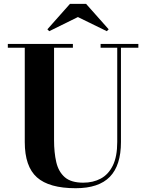

<svg xmlns="http://www.w3.org/2000/svg" viewBox="-20 -983 778 1018"><path d="M393.1 -892.6 241 -817.6 231.2 -827.6 351.1 -962.6H436.3L556.2 -827.6L546.4 -817.6ZM21.5 -750H366.5V-730H266.6V-240Q266.6 -174.1 278.4 -123.2Q290.3 -72.3 323.6 -43.3Q356.9 -14.4 421.4 -14.4Q473.4 -14.4 514.2 -36.1Q554.9 -57.9 578.2 -105.3Q601.6 -152.8 601.6 -230V-730H513.4V-750H713.6V-730H621.3V-230Q621.3 -106.2 562.5 -45.7Q503.7 14.9 381.3 14.9Q240.5 14.9 175.9 -42.6Q111.3 -100.1 111.3 -230V-730H21.5Z"/></svg>

Font: Bodoni* 11
Style: Bold
Weight: 700
Version: Version 2.000; ttfautohint (v1.8.1)